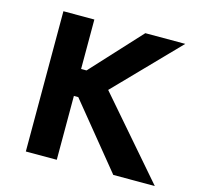

<svg xmlns="http://www.w3.org/2000/svg" viewBox="-91 -691 812 787"><g transform="rotate(15 315.5 -297.5)"><path d="M455.1 0H631.3L344.7 -331.1L601.1 -595.2H431.6L238.3 -385.3H215.3V-595.2H84V0H215.3V-271H233.9Z"/></g></svg>

Font: Now ExtraBold
Style: Regular
Weight: 800
Designer: Alfredo Marco Pradil
Foundry: Alfredo Marco Pradil
Version: Version 1.200;hotconv 1.0.109;makeotfexe 2.5.65596